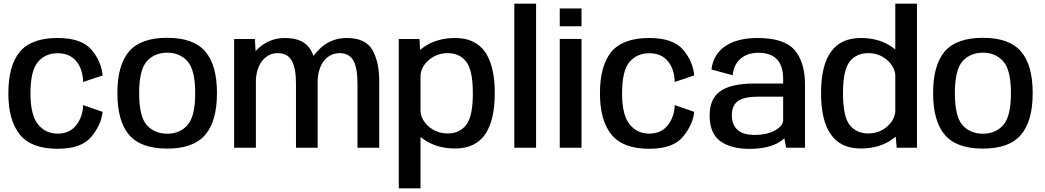

<svg xmlns="http://www.w3.org/2000/svg" viewBox="-20 -805 5691 1046"><path d="M294 5.5C381 5.5 442.5 -16.5 478.5 -61C514.5 -105 534.5 -150 539 -195.5L433 -232.5C431.5 -189 418.5 -152 394.5 -122C370.5 -92 337 -77 294 -77C250.5 -77 215 -93.5 187.5 -127C160 -160.5 146 -217 146 -295.5C146 -379 159.5 -436.5 187 -468C214.5 -499.5 250 -515 294 -515C337 -515 370.5 -501 394.5 -473C418.5 -445 431.5 -406.5 433 -358.5L539 -394C534.5 -444.5 514.5 -491.5 478.5 -534C442.5 -576.5 381 -598 294 -598C198 -598 129 -572.5 87.5 -522.5C46 -472 25.5 -396.5 25.5 -295.5C25.5 -199 46 -124.5 87.5 -72.5C129 -20.5 198 5.5 294 5.5Z M891 4.5C986 4.5 1055 -20 1097.5 -70C1140.5 -119.5 1162 -195.5 1162 -298C1162 -400.5 1140.5 -476 1097.5 -525.5C1055 -574.5 986 -599 891 -599C795.5 -599 726.5 -574.5 683.5 -525.5C641 -476 619.5 -400.5 619.5 -298C619.5 -195.5 641 -119.5 683.5 -70C726.5 -20 795.5 4.5 891 4.5ZM891 -76.5C844.5 -76.5 807.5 -92.5 779.5 -123.5C752 -155 738 -213 738 -297.5C738 -382 752 -439.5 779.5 -471C807.5 -502 844.5 -518 891 -518C937 -518 974 -502 1001.5 -471C1029.5 -439.5 1043.5 -382 1043.5 -297.5C1043.5 -213 1029.5 -155 1001.5 -123.5C974 -92.5 937 -76.5 891 -76.5Z M1255.5 0H1374V-371.5C1377 -413.5 1388 -446.5 1406.5 -471C1429 -500.5 1458 -515.5 1493.5 -515.5C1528.5 -515.5 1554 -502 1569 -475C1584.5 -448.5 1592.5 -406.5 1592.5 -349.5V0H1710.5V-364.5V-367.5C1713 -411.5 1724 -446 1743 -471C1765.5 -500.5 1794.5 -515.5 1830 -515.5C1865 -515.5 1890 -502 1905 -475C1920 -448.5 1927.5 -406.5 1927.5 -349.5V0H2046V-364.5C2046 -432 2034 -487.5 2009.5 -531.5C1985.5 -575.5 1938.5 -598 1869 -598C1807.5 -598 1755 -575 1712 -529C1703 -519.5 1695 -510 1688 -500.5C1684 -511.5 1679 -521.5 1673.5 -531.5C1649 -575.5 1602 -598 1532 -598C1471 -598 1418.5 -575 1375 -529.5C1374.5 -528.5 1373.5 -527.5 1372.5 -526.5L1368.5 -592.5H1255.5Z M2152.5 221H2271V-59C2276.5 -54 2283 -49.5 2289.5 -45C2336.5 -12.5 2393.5 4 2459.5 4C2533 4 2587.5 -22 2623 -73C2658 -124.5 2675.5 -199 2675.5 -297.5C2675.5 -396 2658 -470.5 2623 -521.5C2587.5 -572.5 2533 -598 2459.5 -598C2393.5 -598 2336.5 -581.5 2289.5 -549C2282 -543.5 2275 -538.5 2268.5 -533L2265.5 -592.5H2152.5ZM2271 -201.5V-392.5C2272.5 -424 2287 -452 2314.5 -476.5C2344 -502.5 2379 -515.5 2419.5 -515.5C2462 -515.5 2495.5 -500 2519.5 -469.5C2544 -438.5 2556 -381 2556 -297C2556 -212.5 2544 -155 2519.5 -124C2495.5 -93.5 2462 -78 2419.5 -78C2379 -78 2344 -91 2314.5 -116.5C2287 -141 2272.5 -169.5 2271 -201.5Z M2782 0H2900.5V-785H2782Z M3029.5 0H3148V-593H3029.5ZM3029.5 -759V-662H3148V-759Z M3517 5.5C3604 5.5 3665.5 -16.5 3701.5 -61C3737.5 -105 3757.5 -150 3762 -195.5L3656 -232.5C3654.5 -189 3641.5 -152 3617.5 -122C3593.5 -92 3560 -77 3517 -77C3473.5 -77 3438 -93.5 3410.5 -127C3383 -160.5 3369 -217 3369 -295.5C3369 -379 3382.5 -436.5 3410 -468C3437.5 -499.5 3473 -515 3517 -515C3560 -515 3593.5 -501 3617.5 -473C3641.5 -445 3654.5 -406.5 3656 -358.5L3762 -394C3757.5 -444.5 3737.5 -491.5 3701.5 -534C3665.5 -576.5 3604 -598 3517 -598C3421 -598 3352 -572.5 3310.5 -522.5C3269 -472 3248.5 -396.5 3248.5 -295.5C3248.5 -199 3269 -124.5 3310.5 -72.5C3352 -20.5 3421 5.5 3517 5.5Z M4263 0H4365.5V-344C4365.5 -425 4347 -487.5 4309.5 -531.5C4272 -576 4204 -598 4106 -598C3965 -598 3869 -540 3856 -426.5L3971.5 -395C3978.5 -475 4035.5 -517.5 4111.5 -517.5C4155.5 -517.5 4189 -506 4212 -482.5C4235 -459 4246.5 -423 4246.5 -374.5V-350H4091C4005.5 -350 3943 -336 3904.5 -308.5C3865.5 -281 3846 -237 3846 -175.5C3846 -111.5 3865 -65.5 3903 -37C3941 -8.5 3994.5 6 4063 6C4133 6 4188.5 -7 4229 -33C4238 -39 4246 -45 4253 -51.5ZM4246.5 -149.5C4246.5 -130 4232 -112 4203 -95C4173.5 -78.5 4136.5 -70 4092 -70C4048.5 -70 4017 -79.5 3997 -98.5C3977 -117.5 3967 -144 3967 -177.5C3967 -212 3978 -237.5 3999.5 -254C4021.5 -270.5 4060 -278.5 4115 -278.5H4246.5Z M4865 0H4975.5V-785H4857.5V-535.5C4852 -540 4846 -544.5 4839.5 -549C4793 -581.5 4736.5 -598 4670 -598C4596.5 -598 4542 -572.5 4506.5 -522C4470.5 -471.5 4453 -397 4453 -297.5C4453 -198.5 4470.5 -123.5 4506.5 -72.5C4542 -21.5 4596.5 4 4670 4C4736.5 4 4793 -12.5 4839.5 -45C4847 -50 4854 -55.5 4860 -60.5ZM4857.5 -197.5C4855 -167.5 4840.5 -140.5 4814.5 -117C4785.5 -91 4751 -78 4710.5 -78C4667.5 -78 4634 -93 4609.5 -123.5C4585 -154 4572.5 -212 4572.5 -297C4572.5 -382 4585 -439.5 4609.5 -470C4634 -500.5 4667.5 -515.5 4710.5 -515.5C4751 -515.5 4785.5 -502.5 4814.5 -476.5C4840.5 -453 4855 -426.5 4857.5 -396.5Z M5335 4.5C5430 4.5 5499 -20 5541.5 -70C5584.5 -119.5 5606 -195.5 5606 -298C5606 -400.5 5584.5 -476 5541.5 -525.5C5499 -574.5 5430 -599 5335 -599C5239.5 -599 5170.5 -574.5 5127.5 -525.5C5085 -476 5063.5 -400.5 5063.5 -298C5063.5 -195.5 5085 -119.5 5127.5 -70C5170.5 -20 5239.5 4.5 5335 4.5ZM5335 -76.5C5288.5 -76.5 5251.5 -92.5 5223.5 -123.5C5196 -155 5182 -213 5182 -297.5C5182 -382 5196 -439.5 5223.5 -471C5251.5 -502 5288.5 -518 5335 -518C5381 -518 5418 -502 5445.5 -471C5473.5 -439.5 5487.5 -382 5487.5 -297.5C5487.5 -213 5473.5 -155 5445.5 -123.5C5418 -92.5 5381 -76.5 5335 -76.5Z"/></svg>

Font: Anybody Medium
Style: Regular
Weight: 500
Designer: Tyler Finck
Foundry: Etcetera Type Company
Version: Version 1.110